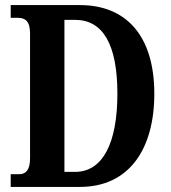

<svg xmlns="http://www.w3.org/2000/svg" viewBox="-20 -734 670 754"><path d="M22 0H294C486 0 586 -147 586 -366C586 -593 476 -714 294 -714H22V-664H50C79 -664 98 -651 98 -603V-113C98 -67 82 -50 56 -50H22ZM275 -59H233V-656H275C384 -656 441 -560 441 -366C441 -173 384 -59 275 -59Z"/></svg>

Font: Noto Serif Myanmar ExtraCondensed
Style: Bold
Weight: 700
Width: 2
Designer: Ben Mitchell and the Monotype Design Team
Foundry: Monotype Imaging Inc.
Version: Version 2.106